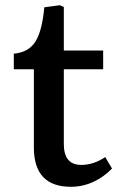

<svg xmlns="http://www.w3.org/2000/svg" viewBox="-20 -703 455 737"><path d="M252 14Q110 14 110 -137V-437H33V-497Q90 -502 116 -543.5Q142 -585 150 -675L210 -683L225 -676V-509H376V-437H225V-150Q225 -70 292 -70Q339 -70 384 -100L410 -56Q378 -23 337.5 -4.5Q297 14 252 14Z"/></svg>

Font: Literata Medium
Style: Regular
Weight: 500
Designer: Latin by Veronika Burian and Jose Scaglione. Greek by Irene Vlachou. Cyrillic by Vera Evstafieva.
Foundry: TypeTogether
Version: Version 3.103; ttfautohint (v1.8.4.7-5d5b);gftools[0.9.29]